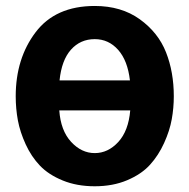

<svg xmlns="http://www.w3.org/2000/svg" viewBox="-20 -613 641 650"><path d="M33.2 -287.1Q33.2 -415 100.6 -503.9Q168 -592.8 300.8 -592.8Q390.6 -592.8 453.1 -547.9Q515.6 -502.9 542 -436Q568.4 -369.1 568.4 -287.1Q568.4 -248 561.5 -209.5Q554.7 -170.9 535.6 -128.9Q516.6 -86.9 487.8 -55.2Q459 -23.4 410.6 -2.9Q362.3 17.6 300.8 17.6Q240.2 17.6 192.4 -2Q144.5 -21.5 115.2 -52.2Q85.9 -83 66.9 -124.5Q47.9 -166 40.5 -205.6Q33.2 -245.1 33.2 -287.1ZM420.9 -239.3H180.7Q185.5 -170.9 220.7 -132.8Q255.9 -94.7 300.8 -94.7Q345.7 -94.7 380.4 -132.3Q415 -169.9 420.9 -239.3ZM181.6 -340.8H419.9Q412.1 -408.2 379.9 -444.3Q347.7 -480.5 300.8 -480.5Q252 -480.5 220.2 -444.8Q188.5 -409.2 181.6 -340.8Z"/></svg>

Font: Gothic A1 ExtraBold
Style: Regular
Weight: 800
Designer: HanYang I&C Co.,Ltd.
Foundry: HanYang I&C Co.,Ltd.
Version: Version 2.50